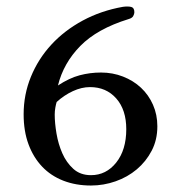

<svg xmlns="http://www.w3.org/2000/svg" viewBox="-20 -553 549 593"><path d="M377 -494Q280 -464 228 -411Q176 -358 159 -289Q194 -312 226 -320.5Q258 -329 292 -329Q328 -329 360 -316.5Q392 -304 415.5 -282Q439 -260 452.5 -229.5Q466 -199 466 -163Q466 -121 448.5 -87.5Q431 -54 402.5 -30Q374 -6 337 7Q300 20 261 20Q214 20 175.5 5Q137 -10 110 -38.5Q83 -67 68 -107.5Q53 -148 53 -200Q53 -261 75.5 -316Q98 -371 138.5 -415Q179 -459 235.5 -489.5Q292 -520 360 -532Q376 -534 385.5 -531.5Q395 -529 395 -515Q395 -510 391.5 -503.5Q388 -497 377 -494ZM370 -154Q370 -214 339 -249Q308 -284 258 -284Q232 -284 205 -271.5Q178 -259 155 -238Q153 -232 151 -221Q149 -210 149 -199Q149 -173 154.5 -140.5Q160 -108 172.5 -79.5Q185 -51 206.5 -31.5Q228 -12 261 -12Q308 -12 339 -51Q370 -90 370 -154Z"/></svg>

Font: Alice
Style: Regular
Weight: 400
Designer: Cyreal (www.cyreal.org)
Foundry: Cyreal (www.cyreal.org)
Version: Version 1.010